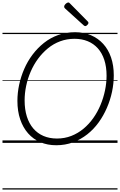

<svg xmlns="http://www.w3.org/2000/svg" viewBox="-20 -1149 965 1544"><path d="M432 19Q362 19 304.5 -5.5Q247 -30 206 -76.5Q165 -123 142.5 -189Q120 -255 120 -338Q120 -402 134 -467.5Q148 -533 175 -595Q202 -657 242 -710Q282 -763 333.5 -804Q385 -845 448 -867.5Q511 -890 584 -890Q655 -890 712 -865.5Q769 -841 810 -796Q851 -751 873 -687Q895 -623 895 -543Q895 -478 881 -411.5Q867 -345 839.5 -281.5Q812 -218 772.5 -163.5Q733 -109 681.5 -68.5Q630 -28 567.5 -4.5Q505 19 432 19ZM438 -35Q500 -35 553.5 -56Q607 -77 651.5 -114Q696 -151 730.5 -200Q765 -249 788.5 -305.5Q812 -362 824.5 -422Q837 -482 837 -540Q837 -611 819 -666.5Q801 -722 767 -760Q733 -798 685.5 -817.5Q638 -837 579 -837Q518 -837 464 -817Q410 -797 365.5 -760.5Q321 -724 286 -676.5Q251 -629 227 -573.5Q203 -518 190.5 -459Q178 -400 178 -342Q178 -269 196 -212Q214 -155 248 -115.5Q282 -76 330 -55.5Q378 -35 438 -35ZM666 -939Q662 -939 659 -941Q656 -943 652 -946L503 -1081Q498 -1086 497 -1089Q496 -1092 496 -1096Q496 -1103 501.5 -1110.5Q507 -1118 515 -1123.5Q523 -1129 530 -1129Q534 -1129 537 -1126.5Q540 -1124 544 -1120L686 -976Q690 -972 690.5 -969Q691 -966 691 -963Q691 -957 682 -948Q673 -939 666 -939ZM0 365H925V375H0ZM0 -20H925V0H0ZM0 -505H925V-500H0ZM0 -885H925V-875H0Z"/></svg>

Font: Playwrite AT Guides
Style: Italic
Weight: 400
Italic angle: -13.0072°
Designer: Veronika Burian, José Scaglione
Foundry: TypeTogether
Version: Version 1.002